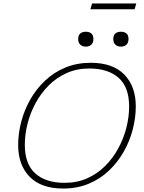

<svg xmlns="http://www.w3.org/2000/svg" viewBox="-20 -1080 831 1110"><path d="M765 -465.5Q765 -398.5 747.2 -330.8Q729.5 -263 694.8 -202Q660 -141 609.2 -93Q558.5 -45 492.2 -17.5Q426 10 345.5 10Q218 10 151.5 -58Q85 -126 85 -241.5Q85 -308.5 102.8 -376.2Q120.5 -444 155.2 -505Q190 -566 240.8 -614Q291.5 -662 357.8 -689.5Q424 -717 504.5 -717Q632 -717 698.5 -649Q765 -581 765 -465.5ZM123.5 -243Q123.5 -131.5 184.2 -77.2Q245 -23 354 -23Q425.5 -23 484.2 -49.2Q543 -75.5 588.2 -120.8Q633.5 -166 664.2 -223Q695 -280 710.8 -342.2Q726.5 -404.5 726.5 -464Q726.5 -576 665.8 -630Q605 -684 496 -684Q424.5 -684 365.8 -657.8Q307 -631.5 261.8 -586.2Q216.5 -541 185.8 -484Q155 -427 139.2 -364.8Q123.5 -302.5 123.5 -243ZM476 -810.5Q456 -810.5 444 -821.8Q432 -833 432 -854.5Q432 -876.5 444 -886.5Q456 -896.5 476 -896.5Q496 -896.5 508 -886.5Q520 -876.5 520 -854.5Q520 -833 508 -821.8Q496 -810.5 476 -810.5ZM679 -810.5Q659 -810.5 647 -821.8Q635 -833 635 -854.5Q635 -876.5 647 -886.5Q659 -896.5 679 -896.5Q699 -896.5 711 -886.5Q723 -876.5 723 -854.5Q723 -833 711 -821.8Q699 -810.5 679 -810.5ZM502.5 -1026.5 512.5 -1060H768L758 -1026.5Z"/></svg>

Font: Newsreader Caption ExtraLight
Style: Italic
Weight: 275
Italic angle: -17°
Designer: Hugues Gentile
Foundry: Production Type
Version: Version 1.001